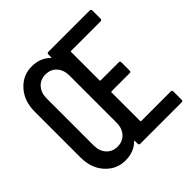

<svg xmlns="http://www.w3.org/2000/svg" viewBox="-184 -867 1034 1034"><g transform="rotate(-45 333.5 -350.0)"><path d="M645 -627Q645 -617 635 -617H410Q406 -617 406 -613V-396Q406 -392 410 -392H548Q558 -392 558 -382V-319Q558 -309 548 -309H410Q406 -309 406 -305V-87Q406 -83 410 -83H635Q645 -83 645 -73V-10Q645 0 635 0H320Q310 0 310 -10V-30Q310 -37 305 -32Q265 8 200 8Q133 8 86.5 -43Q40 -94 40 -175V-524Q40 -605 86.5 -656.5Q133 -708 200 -708Q265 -708 305 -668Q310 -663 310 -670V-690Q310 -700 320 -700H635Q645 -700 645 -690ZM310 -171V-529Q310 -572 286 -598.5Q262 -625 223 -625Q184 -625 160 -598.5Q136 -572 136 -529V-171Q136 -128 160 -101.5Q184 -75 223 -75Q262 -75 286 -101.5Q310 -128 310 -171Z"/></g></svg>

Font: Barlow Condensed Medium
Style: Regular
Weight: 500
Width: 3
Designer: Jeremy Tribby
Foundry: Tribby Type
Version: Version 1.422;hotconv 1.0.109;makeotfexe 2.5.65596